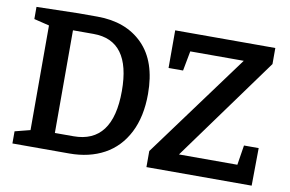

<svg xmlns="http://www.w3.org/2000/svg" viewBox="-74 -833 1456 965"><g transform="rotate(10 654.0 -351.0)"><path d="M350 -702Q496 -702 582 -615.5Q668 -529 668 -363Q668 -247 626 -165Q584 -83 508 -41.5Q432 0 330 0H40V-62L118 -82V-616L40 -635V-697L254 -702ZM336 -89Q536 -89 536 -355Q536 -613 346 -613H241V-89ZM1172 -91 1188 -192H1263L1261 0H724V-82L1113 -611H840L821 -510H747V-702H1258V-620L874 -91Z"/></g></svg>

Font: Bitter Pro SemiBold
Style: Regular
Weight: 600
Designer: Sol Matas, and Bitter project Authors
Foundry: Sol Matas
Version: Version 1.010